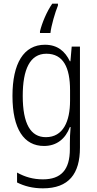

<svg xmlns="http://www.w3.org/2000/svg" viewBox="-20 -852 529 1047"><path d="M296 -822V-832H265C235 -789 209 -727 198 -681V-672H255C259 -711 281 -786 296 -822ZM225 -608C109 -608 48 -506 48 -329C48 -148 111 -56 220 -56C289 -56 337 -95 361 -159H365C362 -126 361 -97 361 -70V-39C361 74 313 126 214 126C161 126 116 113 73 89V143C113 163 158 175 214 175C355 175 416 96 416 -47V-598H371L364 -518H361C335 -572 294 -608 225 -608ZM233 -559C325 -559 362 -484 362 -360V-303C362 -191 325 -104 230 -104C147 -104 104 -177 104 -329C104 -473 143 -559 233 -559Z"/></svg>

Font: Noto Sans Malayalam UI Condensed Light
Style: Regular
Weight: 300
Width: 3
Designer: Jelle Bosma - Monotype Design Team
Foundry: Monotype Imaging Inc.
Version: Version 2.104